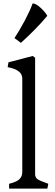

<svg xmlns="http://www.w3.org/2000/svg" viewBox="-20 -1109 324 1129"><path d="M111 -99.5V-645.2Q111 -661.8 103.5 -674.4Q96 -687 77.9 -697.1Q59.8 -707.2 25 -714L29.8 -742.5L172.5 -780L186.5 -769V-84.5Q186.5 -64 202.6 -54Q218.8 -44 258.8 -30.5L264 -28.2L258.5 0H33.5V-28.2Q61.2 -35 77.5 -43.6Q93.8 -52.2 102.4 -65.5Q111 -78.8 111 -99.5ZM103 -857 65 -885Q96 -932 126 -988.5Q156 -1045 172 -1089Q191 -1089 219.5 -1062.5Q248 -1036 258 -1016Q197 -942 103 -857Z"/></svg>

Font: TMT Limkin
Style: Regular
Weight: 400
Designer: Gabriel Drozdov
Version: Version 1.000;Glyphs 3.1.2 (3151)